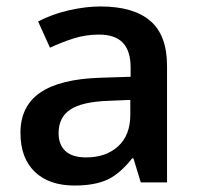

<svg xmlns="http://www.w3.org/2000/svg" viewBox="-20 -570 620 600"><path d="M419.9 0 397 -75.2H393.1Q354 -25.9 314.5 -8.1Q274.9 9.8 212.9 9.8Q133.3 9.8 88.6 -33.2Q43.9 -76.2 43.9 -154.8Q43.9 -238.3 106 -280.8Q168 -323.2 294.9 -327.1L388.2 -330.1V-358.9Q388.2 -410.6 364 -436.3Q339.8 -461.9 289.1 -461.9Q247.6 -461.9 209.5 -449.7Q171.4 -437.5 136.2 -420.9L99.1 -502.9Q143.1 -525.9 195.3 -537.8Q247.6 -549.8 293.9 -549.8Q397 -549.8 449.5 -504.9Q502 -460 502 -363.8V0ZM249 -78.1Q311.5 -78.1 349.4 -113Q387.2 -147.9 387.2 -210.9V-257.8L317.9 -254.9Q236.8 -252 200 -227.8Q163.1 -203.6 163.1 -153.8Q163.1 -117.7 184.6 -97.9Q206.1 -78.1 249 -78.1Z"/></svg>

Font: f0_41667          
Style: Regular
Weight: 600
Foundry: Ascender Corporation
Version: Version 1.10